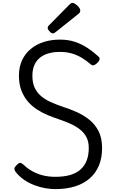

<svg xmlns="http://www.w3.org/2000/svg" viewBox="-20 -1289 804 1328"><path d="M363 19Q330 19 292.5 12.5Q255 6 217 -8.5Q179 -23 145 -46.5Q111 -70 86 -103Q79 -114 79.5 -123Q80 -132 94 -146Q108 -161 117.5 -162.5Q127 -164 146 -147Q171 -123 203 -105Q235 -87 275 -76.5Q315 -66 363 -66Q420 -66 463 -78Q506 -90 535 -115Q564 -140 579 -177.5Q594 -215 594 -265Q594 -308 579 -338Q564 -368 537 -390.5Q510 -413 472.5 -430.5Q435 -448 390 -463Q351 -476 311 -492.5Q271 -509 235 -532.5Q199 -556 171.5 -588.5Q144 -621 127.5 -664.5Q111 -708 111 -766Q111 -825 132 -871Q153 -917 191.5 -949.5Q230 -982 282 -998.5Q334 -1015 395 -1015Q452 -1015 498.5 -999.5Q545 -984 585 -957.5Q625 -931 660 -899Q671 -889 669 -878.5Q667 -868 656 -857Q644 -844 632.5 -839Q621 -834 610 -842Q580 -868 547.5 -888Q515 -908 477.5 -919Q440 -930 395 -930Q350 -930 314.5 -919.5Q279 -909 254.5 -888.5Q230 -868 217 -837Q204 -806 204 -766Q204 -717 219.5 -683Q235 -649 264 -624.5Q293 -600 331 -583Q369 -566 413 -551Q460 -536 508 -515Q556 -494 596.5 -462Q637 -430 661.5 -382.5Q686 -335 686 -265Q686 -196 664 -143.5Q642 -91 600 -54.5Q558 -18 498 0.5Q438 19 363 19ZM347 -1058Q336 -1058 323 -1071.5Q310 -1085 310 -1095Q310 -1099 311 -1103Q312 -1107 318 -1113L461 -1258Q466 -1263 470.5 -1266Q475 -1269 481 -1269Q490 -1269 503 -1260Q516 -1251 525.5 -1239Q535 -1227 535 -1216Q535 -1209 532.5 -1204Q530 -1199 520 -1191L366 -1068Q360 -1064 355.5 -1061Q351 -1058 347 -1058Z"/></svg>

Font: Playwrite ES
Style: Regular
Weight: 400
Designer: Veronika Burian, José Scaglione
Foundry: TypeTogether
Version: Version 1.002